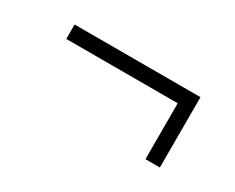

<svg xmlns="http://www.w3.org/2000/svg" viewBox="-44 -484 564 461"><g transform="rotate(30 237.5 -253.5)"><path d="M372 -311H63V-351H412V-156H372Z"/></g></svg>

Font: Pavanam
Style: Regular
Weight: 400
Designer: Tharique Azeez
Foundry: Tharique Azeez
Version: Version 1.86; ttfautohint (v1.3) -l 8 -r 50 -G 200 -x 14 -D 